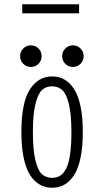

<svg xmlns="http://www.w3.org/2000/svg" viewBox="-20 -871 490 902"><path d="M84.5 -851H351.5V-808.5H84.5ZM125 -556.5Q104 -556.5 89.2 -571.2Q74.5 -586 74.5 -607Q74.5 -628.5 89.2 -643.2Q104 -658 125 -658Q146.5 -658 161 -643.2Q175.5 -628.5 175.5 -607Q175.5 -586 161 -571.2Q146.5 -556.5 125 -556.5ZM272 -607Q272 -628.5 286.8 -643.2Q301.5 -658 322.5 -658Q343.5 -658 358.2 -643.2Q373 -628.5 373 -607Q373 -586 358.2 -571.2Q343.5 -556.5 322.5 -556.5Q301.5 -556.5 286.8 -571.2Q272 -586 272 -607ZM80.5 -251Q80.5 -388 119.8 -450Q159 -512 225 -512Q256.5 -512 281.8 -498Q307 -484 327 -454.2Q347 -424.5 358 -373Q369 -321.5 369 -251Q369 -180 358 -128.2Q347 -76.5 327 -46.8Q307 -17 281.8 -3Q256.5 11 225 11Q193.5 11 168 -3Q142.5 -17 122.5 -46.8Q102.5 -76.5 91.5 -128.2Q80.5 -180 80.5 -251ZM225 -35.5Q246.5 -35.5 262.5 -45.5Q278.5 -55.5 290.8 -79.2Q303 -103 309.2 -145.8Q315.5 -188.5 315.5 -251Q315.5 -332 304 -380.5Q292.5 -429 273.2 -447.2Q254 -465.5 225 -465.5Q195.5 -465.5 176.5 -447.2Q157.5 -429 146 -380.5Q134.5 -332 134.5 -251Q134.5 -168.5 146 -119.8Q157.5 -71 176.5 -53.2Q195.5 -35.5 225 -35.5Z"/></svg>

Font: League Mono Condensed UltraLight
Style: Regular
Weight: 200
Width: 1
Designer: Tyler Finck
Foundry: The League of Moveable Type / Tyler Finck
Version: Version 2.210